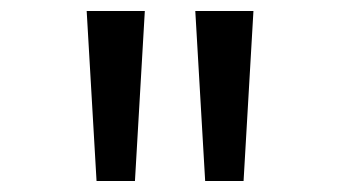

<svg xmlns="http://www.w3.org/2000/svg" viewBox="-20 -800 620 350"><path d="M156 -470H226L244 -780H138ZM354 -470H424L442 -780H336Z"/></svg>

Font: CommitMono-dimboump
Style: Regular
Weight: 400
Monospace: yes
Designer: Eigil Nikolajsen
Foundry: Eigil Nikolajsen
Version: Version 1.143